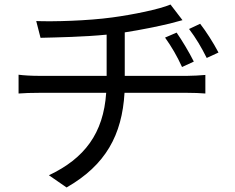

<svg xmlns="http://www.w3.org/2000/svg" viewBox="-20 -775 1040 848"><path d="M531 -440V-632C603 -643 680 -659 730 -671L786 -686L733 -755C684 -734 566 -710 476 -698C367 -683 215 -679 140 -682L159 -608C236 -610 350 -612 451 -622V-440H150C119 -440 84 -442 62 -445V-362C86 -364 119 -365 151 -365H449C437 -186 353 -75 196 -1L274 53C447 -46 519 -179 530 -365H809C834 -365 865 -364 887 -362V-444C866 -442 829 -440 808 -440ZM836 -503C814 -547 783 -598 760 -631L709 -609C739 -567 762 -527 784 -479ZM815 -647C846 -606 869 -567 893 -519L945 -543C922 -587 889 -638 864 -670Z"/></svg>

Font: Noto Sans CJK KR Regular
Style: Regular
Weight: 400
Designer: Ryoko NISHIZUKA (kana & ideographs); Paul D. Hunt (Latin, Greek & Cyrillic); Wenlong ZHANG (bopomofo); Sandoll Communica
Foundry: Adobe Systems Incorporated
Version: Version 1.004;PS 1.004;hotconv 1.0.82;makeotf.lib2.5.63406